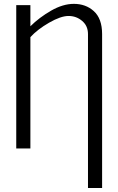

<svg xmlns="http://www.w3.org/2000/svg" viewBox="-20 -754 601 975"><path d="M62.5 0V-728H134.3V-620.6Q179.7 -665.5 239.7 -700Q299.8 -734.4 355 -734.4Q415 -734.4 455.6 -698.2Q498.5 -660.2 498.5 -581.1V200.7H426.8V-581.1Q426.8 -622.6 397.2 -647.7Q367.7 -672.9 328.1 -672.9Q288.6 -672.9 229.2 -638.7Q169.9 -604.5 134.3 -565.4V0Z"/></svg>

Font: News Cycle
Style: Regular
Weight: 500
Version: Version 0.5.2